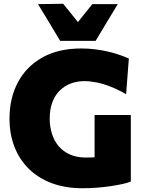

<svg xmlns="http://www.w3.org/2000/svg" viewBox="-20 -986 767 1020"><path d="M418 14Q326.5 14 254.8 -13Q183 -40 133 -89.2Q83 -138.5 56.8 -206.2Q30.5 -274 30.5 -355.5Q30.5 -465.5 75.5 -549.5Q120.5 -633.5 205.5 -681Q290.5 -728.5 412 -728.5Q449.5 -728.5 485.2 -724Q521 -719.5 553.5 -712Q586 -704.5 614.2 -694.8Q642.5 -685 664.5 -675L650 -485.5Q607.5 -510 568 -525.5Q528.5 -541 493.5 -548Q458.5 -555 429 -555Q391 -555 357.2 -542.8Q323.5 -530.5 298 -505.5Q272.5 -480.5 258.2 -442.8Q244 -405 244 -355Q244 -313.5 255.8 -276Q267.5 -238.5 291.2 -210Q315 -181.5 351.5 -165.2Q388 -149 437 -149Q469.5 -149 497.2 -151.8Q525 -154.5 550.2 -161.2Q575.5 -168 600.2 -178Q625 -188 650.5 -202L675 -21.5Q658.5 -14.5 631 -8.5Q603.5 -2.5 568.8 2.8Q534 8 495.5 11Q457 14 418 14ZM482.5 -17.5Q482.5 -74.5 482.5 -118.2Q482.5 -162 482.5 -205.5Q482.5 -256.5 482.5 -295.5Q482.5 -334.5 482.5 -375H675Q675 -334.5 675 -295.5Q675 -256.5 675 -205.5Q675 -162 675 -119Q675 -76 675 -21.5ZM299.5 -769Q270 -818.5 240.5 -867.5Q211 -916.5 182 -964L315.5 -966Q340.5 -935 365.8 -903.8Q391 -872.5 416.5 -840.5H371.5Q396.5 -872 421.5 -903Q446.5 -934 470.5 -964H605.5Q576.5 -916.5 547.2 -867.5Q518 -818.5 488 -769Z"/></svg>

Font: Commissioner Thin ExtraBold
Style: Regular
Weight: 800
Version: Version 1.000